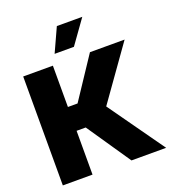

<svg xmlns="http://www.w3.org/2000/svg" viewBox="-166 -1079 1086 1205"><g transform="rotate(-20 377.0 -476.5)"><path d="M45.4 0V-727.5H243.7V-451.7H308.1L491.2 -727.5H722.7L470.7 -372.6L735.4 0H503.9L304.7 -292.5H243.7V0ZM279.3 -793.5 352.1 -952.6H522L408.2 -793.5Z"/></g></svg>

Font: Inter 17pt Black
Style: Regular
Weight: 900
Version: Version 4.001;git-66647c0bb